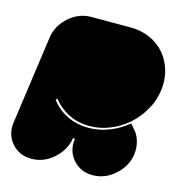

<svg xmlns="http://www.w3.org/2000/svg" viewBox="-128 -1033 1095 1142"><g transform="rotate(15 420.0 -461.5)"><path d="M679.7 -373Q630.9 -332 571.3 -308.6Q512.7 -285.2 449.2 -285.2Q377.9 -285.2 320.3 -314.5Q262.7 -343.8 225.6 -392.6Q222.7 -390.6 215.8 -384.8Q252.9 -334 312.5 -303.7Q372.1 -273.4 446.3 -273.4Q512.7 -273.4 574.2 -297.9Q636.7 -322.3 686.5 -364.3Q697.3 -351.6 717.8 -328.1Q738.3 -303.7 748 -265.6Q756.8 -227.5 752 -190.4Q740.2 -115.2 679.7 -61.5Q619.1 -7.8 543.9 -7.8Q467.8 -7.8 421.9 -61.5Q376 -114.3 386.7 -190.4Q382.8 -190.4 375 -190.4Q363.3 -115.2 302.7 -61.5Q242.2 -7.8 167 -7.8Q90.8 -7.8 44.9 -61.5Q7.8 -104.5 7.8 -163.1Q7.8 -175.8 9.8 -190.4Q35.2 -371.1 85.9 -733.4Q96.7 -807.6 157.2 -861.3Q217.8 -915 293.9 -915Q375 -915 537.1 -915Q601.6 -915 656.2 -890.6Q710 -866.2 747.1 -823.2Q783.2 -780.3 799.8 -722.7Q810.5 -685.5 810.5 -644.5Q810.5 -623 807.6 -599.6Q798.8 -535.2 766.6 -479.5Q735.4 -422.9 687.5 -379.9Q685.5 -377.9 679.7 -373Z"/></g></svg>

Font: Superfatty Italic
Style: Italic
Weight: 400
Version: Version 1.0